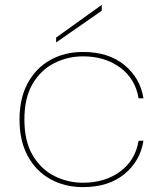

<svg xmlns="http://www.w3.org/2000/svg" viewBox="-20 -760 668 787"><path d="M60 -270Q60 -357 93.5 -419Q127 -481 186 -514Q245 -547 320 -547Q425 -547 490 -493.5Q555 -440 568 -357H548Q535 -437 472.5 -483Q410 -529 320 -529Q258 -529 203 -501.5Q148 -474 114 -417Q80 -360 80 -270Q80 -181 114 -123.5Q148 -66 203 -38.5Q258 -11 320 -11Q410 -11 472.5 -57Q535 -103 548 -183H568Q555 -100 490 -46.5Q425 7 320 7Q245 7 186 -26Q127 -59 93.5 -121Q60 -183 60 -270ZM210 -606 397 -740V-716L210 -586Z"/></svg>

Font: Poppins Variable
Style: Regular
Weight: 100
Designer: Jonny Pinhorn
Foundry: Indian Type Foundry
Version: Version 6.000